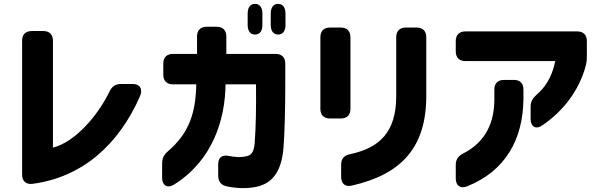

<svg xmlns="http://www.w3.org/2000/svg" viewBox="-20 -880 3089 990"><path d="M147 68C405 34 592 -134 702 -384C718 -422 701 -447 664 -447H604C576 -447 558 -435 545 -409C482 -278 362 -145 253 -119V-670C253 -702 235 -720 203 -720H144C112 -720 94 -702 94 -670V20C94 53 113 72 147 68Z M1295 -702C1320 -702 1333 -720 1333 -752V-810C1333 -842 1319 -860 1295 -860C1271 -860 1257 -842 1257 -810V-752C1257 -720 1271 -702 1295 -702ZM816 37C816 76 843 93 877 72C1078 -53 1141 -266 1143 -445H1300C1301 -325 1300 -231 1293 -140C1289 -95 1275 -80 1253 -75C1222 -67 1189 -70 1160 -76C1125 -83 1105 -68 1105 -33V24C1105 53 1117 73 1146 80C1189 90 1245 94 1293 85C1366 72 1431 27 1442 -121C1448 -197 1451 -336 1451 -447V-552C1451 -584 1433 -602 1401 -602H1147V-692C1147 -724 1129 -742 1097 -742H1046C1014 -742 996 -724 996 -692V-602H872C840 -602 822 -584 822 -552V-495C822 -463 840 -445 872 -445H992C989 -302 958 -196 846 -100C825 -82 816 -64 816 -38ZM1376 -752C1376 -720 1390 -702 1414 -702C1439 -702 1452 -720 1452 -752V-810C1452 -842 1438 -860 1414 -860C1390 -860 1376 -842 1376 -810Z M1794 77C2050 19 2178 -120 2178 -385V-688C2178 -720 2160 -738 2128 -738H2073C2041 -738 2023 -720 2023 -688V-385C2023 -200 1939 -118 1785 -85C1754 -79 1739 -61 1739 -31V32C1739 67 1760 85 1794 77ZM1632 -319C1632 -287 1650 -269 1682 -269H1737C1769 -269 1787 -287 1787 -319V-688C1787 -720 1769 -738 1737 -738H1682C1650 -738 1632 -720 1632 -688Z M2716 -330V-267C2716 -227 2743 -210 2777 -234C2892 -313 2966 -419 2999 -536C3005 -557 3006 -573 3006 -595V-668C3006 -700 2988 -718 2956 -718H2380C2348 -718 2330 -700 2330 -668V-615C2330 -583 2348 -565 2380 -565H2843C2826 -479 2787 -425 2746 -391C2726 -373 2716 -356 2716 -330ZM2330 40C2330 76 2353 95 2388 81C2586 2 2677 -161 2679 -370V-418C2679 -450 2662 -468 2630 -468H2579C2547 -468 2529 -450 2529 -418V-368C2529 -259 2492 -152 2369 -89C2343 -76 2330 -58 2330 -30Z"/></svg>

Font: コーポレート・ロゴ（ラウンド）ver3 Bold
Style: Regular
Weight: 700
Designer: [KANA_main] LOGOTYPE.JP [Source Han Sans] Ryoko NISHIZUKA 西塚涼子 (kana, bopomofo & ideographs); Paul D. Hunt (Latin, Greek
Version: Version 12.001;FEAKit 1.0